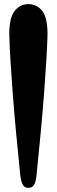

<svg xmlns="http://www.w3.org/2000/svg" viewBox="-20 -825 276 933"><path d="M118 88Q101 88 92.5 75.5Q84 63 79 31Q55 -199 41.5 -376Q28 -553 25 -657Q25 -740 51.5 -772.5Q78 -805 118 -805Q159 -805 185 -772.5Q211 -740 211 -657Q208 -553 194.5 -376Q181 -199 157 31Q153 63 144 75.5Q135 88 118 88Z"/></svg>

Font: Matemasie
Style: Regular
Weight: 400
Designer: Adam Yeo
Version: Version 1.001; ttfautohint (v1.8.4.7-5d5b)